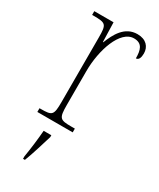

<svg xmlns="http://www.w3.org/2000/svg" viewBox="-196 -606 735 889"><g transform="rotate(30 172.0 -161.5)"><path d="M40 0H229V-20H211C149 -20 142 -25 142 -97V-277C142 -390 185 -519 258 -519C303 -519 311 -486 311 -443C326 -443 332 -459 332 -481C332 -516 309 -544 262 -544C194 -544 163 -483 143 -432H141L138 -536H35V-516H42C109 -516 114 -511 114 -441V-97C114 -25 108 -20 47 -20H40ZM91 208V221H101C117 181 137 113 150 71V61H109C105 111 99 159 91 208Z"/></g></svg>

Font: Noto Serif Myanmar Condensed Thin
Style: Regular
Weight: 100
Width: 3
Designer: Ben Mitchell and the Monotype Design Team
Foundry: Monotype Imaging Inc.
Version: Version 2.106